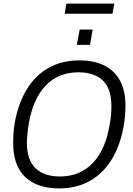

<svg xmlns="http://www.w3.org/2000/svg" viewBox="-20 -1033 740 1065"><path d="M308 12Q227 12 169.5 -16.5Q112 -45 82.5 -101Q53 -157 53 -240Q53 -268 55 -296Q57 -324 62 -353Q82 -461 129 -538Q176 -615 249.5 -656.5Q323 -698 420 -698Q502 -698 559 -669.5Q616 -641 646 -585Q676 -529 676 -447Q676 -420 673.5 -391.5Q671 -363 666 -334Q647 -226 599.5 -148.5Q552 -71 478.5 -29.5Q405 12 308 12ZM311 -54Q369 -54 415 -73.5Q461 -93 495.5 -129.5Q530 -166 553 -218Q576 -270 587 -335Q591 -354 593 -369.5Q595 -385 596 -398Q597 -411 597.5 -422.5Q598 -434 598 -445Q598 -510 576.5 -551Q555 -592 514 -612Q473 -632 416 -632Q359 -632 313 -613Q267 -594 232.5 -557.5Q198 -521 175 -469Q152 -417 140 -351Q137 -333 135 -317.5Q133 -302 132 -289Q131 -276 130 -264.5Q129 -253 129 -242Q129 -177 151 -135.5Q173 -94 214 -74Q255 -54 311 -54ZM406 -784 422 -869H494L479 -784ZM339 -957 348 -1013H614L604 -957Z"/></svg>

Font: Archivo SemiCondensed Light
Style: Italic
Weight: 300
Width: 4
Italic angle: -10°
Designer: Hector Gatti
Foundry: Omnibus-Type
Version: Version 2.001